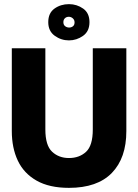

<svg xmlns="http://www.w3.org/2000/svg" viewBox="-20 -893 667 927"><path d="M313 14Q218 14 156.5 -21Q95 -56 66 -117.5Q37 -179 37 -260V-660H199V-268Q199 -191 231.5 -160.5Q264 -130 313 -130Q363 -130 395.5 -160Q428 -190 428 -268V-660H590V-260Q590 -130 520 -58Q450 14 313 14ZM313 -698Q275 -698 244 -720.5Q213 -743 213 -786Q213 -830 243 -851.5Q273 -873 313 -873Q351 -873 381.5 -851.5Q412 -830 412 -786Q412 -742 381 -720Q350 -698 313 -698ZM314 -760Q324 -760 332 -766Q340 -772 340 -785Q340 -797 331.5 -804.5Q323 -812 312 -812Q301 -812 293.5 -805Q286 -798 286 -786Q286 -773 294.5 -766.5Q303 -760 314 -760Z"/></svg>

Font: Bricolage Grotesque 48pt ExtraBold
Style: Regular
Weight: 800
Designer: Mathieu Triay
Foundry: Atelier Triay
Version: Version 1.000; ttfautohint (v1.8.4.7-5d5b);gftools[0.9.32]